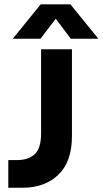

<svg xmlns="http://www.w3.org/2000/svg" viewBox="-20 -882 482 902"><path d="M171 -861.5H311L442 -700H312.5L242 -794L170 -700H40ZM19 -130H60Q113.5 -130 143.2 -157.8Q173 -185.5 173 -255.5V-650.5H318V-242.5Q318 -122 254 -61Q190 0 87 0H19Z"/></svg>

Font: Overused Grotesk
Style: Bold
Weight: 710
Version: Version 0.004